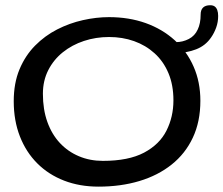

<svg xmlns="http://www.w3.org/2000/svg" viewBox="-20 -662 854 734"><path d="M356.5 51.5Q284.5 51.5 225 28.5Q165.5 5.5 122.5 -37.5Q79.5 -80.5 56 -140.8Q32.5 -201 32.5 -275Q32.5 -344 54.5 -396.8Q76.5 -449.5 114 -487.5Q151.5 -525.5 198.5 -549.5Q245.5 -573.5 296.8 -585Q348 -596.5 396.5 -596.5Q473 -596.5 536.8 -573.8Q600.5 -551 647.5 -508.5Q694.5 -466 720.2 -407.2Q746 -348.5 746 -276.5Q746 -197 717.2 -135.8Q688.5 -74.5 636 -32.8Q583.5 9 512.5 30.2Q441.5 51.5 356.5 51.5ZM373 -47Q471.5 -47 530.8 -78.5Q590 -110 616.5 -162.8Q643 -215.5 643 -278.5Q643 -337 624 -382.2Q605 -427.5 571 -458.2Q537 -489 492.5 -504.8Q448 -520.5 397 -520.5Q346.5 -520.5 301 -505.5Q255.5 -490.5 220.2 -462.2Q185 -434 164.5 -393.8Q144 -353.5 144 -303.5Q144 -243.5 161 -196Q178 -148.5 208.8 -115.5Q239.5 -82.5 281.5 -64.8Q323.5 -47 373 -47ZM653 -459.5Q642 -459.5 635.8 -464.8Q629.5 -470 629.5 -481Q629.5 -487.5 634.2 -494.2Q639 -501 653 -501Q678.5 -501 701.8 -513Q725 -525 736 -549.5Q741.5 -561 744.2 -575Q747 -589 747 -606Q747 -624 756.2 -633Q765.5 -642 783.5 -642Q794 -642 800.5 -637.5Q807 -633 810.5 -623.8Q814 -614.5 814 -601Q814 -577.5 806.5 -556.8Q799 -536 787.5 -519.5Q766 -487.5 729.8 -473.5Q693.5 -459.5 653 -459.5Z"/></svg>

Font: Gluten Light
Style: Regular
Weight: 300
Designer: Tyler Finck
Foundry: Etcetera Type Company
Version: Version 1.300